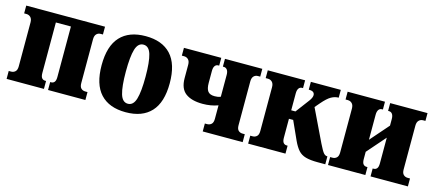

<svg xmlns="http://www.w3.org/2000/svg" viewBox="-46 -946 3066 1356"><g transform="rotate(15 1487.0 -268.0)"><path d="M20 0V-58H37Q55 -58 67.5 -69.5Q80 -81 80 -108V-428Q80 -454 67.5 -466.5Q55 -479 37 -479H20V-536H596V-479H580Q561 -479 549 -466.5Q537 -454 537 -428V-108Q537 -81 549 -69.5Q561 -58 580 -58H596V0H323V-58H330Q345 -58 354 -69Q363 -80 363 -106V-475H253V-106Q253 -80 262 -69Q271 -58 286 -58H293V0Z M892 10Q771 10 707 -59Q643 -128 643 -268Q643 -408 707 -477Q771 -546 892 -546Q1013 -546 1077 -477Q1141 -408 1141 -268Q1141 -128 1077 -59Q1013 10 892 10ZM892 -52Q932 -52 948 -105.5Q964 -159 964 -268Q964 -378 948 -431Q932 -484 892 -484Q852 -484 836 -431Q820 -378 820 -268Q820 -159 836 -105.5Q852 -52 892 -52Z M1454 0V-58H1471Q1489 -58 1501.5 -69.5Q1514 -81 1514 -108V-207Q1463 -188 1402 -188Q1321 -188 1277 -221Q1233 -254 1233 -331V-428Q1233 -454 1220.5 -466.5Q1208 -479 1190 -479H1173V-536H1446V-479H1439Q1424 -479 1415 -466.5Q1406 -454 1406 -430V-342Q1406 -300 1420.5 -281Q1435 -262 1470 -262Q1480 -262 1491.5 -263.5Q1503 -265 1514 -270V-430Q1514 -454 1504.5 -466.5Q1495 -479 1480 -479H1473V-536H1746V-479H1730Q1711 -479 1699 -466.5Q1687 -454 1687 -428V-108Q1687 -81 1699 -69.5Q1711 -58 1730 -58H1746V0Z M1786 0V-58H1803Q1821 -58 1833.5 -69.5Q1846 -81 1846 -108V-428Q1846 -454 1833.5 -466.5Q1821 -479 1803 -479H1786V-536H2059V-479H2052Q2037 -479 2028 -466.5Q2019 -454 2019 -430V-306H2050L2125 -406Q2144 -431 2144 -450Q2144 -463 2134.5 -471Q2125 -479 2101 -479V-536H2320V-479Q2292 -479 2265.5 -464Q2239 -449 2202 -406L2172 -371L2286 -134Q2310 -85 2322 -71.5Q2334 -58 2347 -58H2350V0H2294Q2240 0 2206.5 -9.5Q2173 -19 2152 -42.5Q2131 -66 2112 -107L2050 -244H2019V-106Q2019 -80 2028 -69Q2037 -58 2052 -58H2059V0Z M2370 0V-58H2387Q2405 -58 2417.5 -69.5Q2430 -81 2430 -108V-428Q2430 -454 2417.5 -466.5Q2405 -479 2387 -479H2370V-536H2643V-479H2636Q2621 -479 2612 -466.5Q2603 -454 2603 -430V-247L2721 -382V-430Q2721 -454 2712 -466.5Q2703 -479 2688 -479H2681V-536H2954V-479H2937Q2919 -479 2906.5 -466.5Q2894 -454 2894 -428V-108Q2894 -81 2906.5 -69.5Q2919 -58 2937 -58H2954V0H2681V-58H2688Q2703 -58 2712 -69Q2721 -80 2721 -106V-294L2603 -159V-106Q2603 -80 2612 -69Q2621 -58 2636 -58H2643V0Z"/></g></svg>

Font: Noto Serif Condensed Black
Style: Regular
Weight: 900
Width: 3
Designer: Monotype Design Team
Foundry: Monotype Imaging Inc.
Version: Version 2.015; ttfautohint (v1.8.4.7-5d5b)